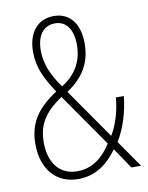

<svg xmlns="http://www.w3.org/2000/svg" viewBox="-83 -785 661 855"><g transform="rotate(-10 247.5 -357.0)"><path d="M219 -724C147 -724 101 -671 101 -582C101 -511 128 -459 172 -391C82 -332 40 -271 40 -176C40 -63 102 10 202 10C283 10 338 -35 380 -93L443 0H487L402 -122C435 -175 459 -251 465 -319H429C425 -258 404 -195 379 -154L221 -381C292 -428 334 -489 334 -579C334 -675 288 -724 219 -724ZM219 -691C270 -691 299 -649 299 -580C299 -509 269 -451 202 -409C163 -463 136 -519 136 -582C136 -649 166 -691 219 -691ZM191 -363 358 -123C320 -64 272 -25 203 -25C126 -25 78 -82 78 -177C78 -257 111 -310 191 -363Z"/></g></svg>

Font: Noto Sans Gurmukhi Condensed ExtraLight
Style: Regular
Weight: 200
Width: 3
Designer: Jelle Bosma - Monotype Design Team
Foundry: Monotype Imaging Inc.
Version: Version 2.004